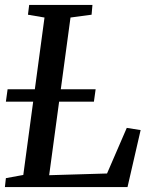

<svg xmlns="http://www.w3.org/2000/svg" viewBox="-22 -763 622 783"><path d="M-2 0 2 -36.5 73 -49.5 159.5 -691.5 92 -703 97 -743H355L351.5 -703L265.5 -691.5L178.5 -48.5L414.5 -55.5L495 -241.5L551.5 -232.5L498 0ZM2 -348.5 9 -399H368L361 -348.5Z"/></svg>

Font: Merriweather 36pt
Style: Italic
Weight: 400
Italic angle: -7.8°
Version: Version 2.101